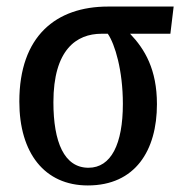

<svg xmlns="http://www.w3.org/2000/svg" viewBox="-20 -556 564 586"><path d="M248 10C393 10 459 -97 459 -238C459 -344 422 -406 377 -453H500L510 -536H310C151 -536 39 -446 39 -246C39 -89 116 10 248 10ZM250 -44C176 -44 143 -122 143 -244C143 -404 213 -453 290 -453H309C331 -421 355 -341 355 -239C355 -116 319 -44 250 -44Z"/></svg>

Font: Noto Serif Condensed Medium
Style: Regular
Weight: 500
Width: 3
Designer: Monotype Design Team
Foundry: Monotype Imaging Inc.
Version: Version 2.015